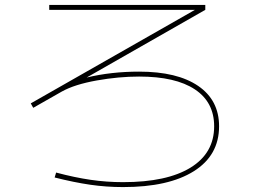

<svg xmlns="http://www.w3.org/2000/svg" viewBox="-20 -730 1040 780"><path d="M202 -9 208 -29Q283 -9 348 0.5Q413 10 480 10Q658 10 754 -49Q850 -108 850 -217Q850 -315 771.5 -367Q693 -419 545 -419Q462 -419 372.5 -403Q283 -387 231 -358L115 -292L105 -310L772 -690H180V-710H814V-690L332 -415Q431 -439 545 -439Q700 -439 785 -381Q870 -323 870 -217Q870 -99 767.5 -34.5Q665 30 480 30Q412 30 346.5 20.5Q281 11 202 -9Z"/></svg>

Font: Enso Thin
Style: Regular
Weight: 100
Designer: Coji Morishita
Foundry: UNDERFOREST DESIGN
Version: Version 1.000